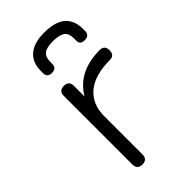

<svg xmlns="http://www.w3.org/2000/svg" viewBox="-221 -770 834 834"><g transform="rotate(-45 196.0 -353.5)"><path d="M233 -707Q362 -707 362 -598V-587Q362 -559 333 -559Q305 -559 305 -582V-598Q305 -628 289 -640.5Q273 -653 232 -654Q192 -654 176 -641Q160 -628 160 -598V-587Q160 -559 131 -559Q103 -559 103 -587V-598Q103 -652 136.5 -680Q170 -708 233 -707ZM159 -31Q159 0 128 0Q97 0 97 -31V-452Q97 -483 128 -483Q159 -483 159 -452V-387Q216 -483 348 -483Q378 -483 378 -452Q378 -421 348 -421Q258 -421 209.5 -382Q161 -343 159 -272Z"/></g></svg>

Font: Jura Medium
Style: Regular
Weight: 500
Designer: Daniel Johnson, Alexei Vanyashin
Foundry: Daniel Johnson
Version: Version 5.103